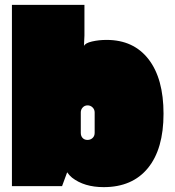

<svg xmlns="http://www.w3.org/2000/svg" viewBox="-20 -765 721 789"><path d="M29 -745H327V-619L325 -576Q330 -588 358 -594.5Q386 -601 418 -601Q529 -601 590.5 -521.5Q652 -442 652 -297.5Q652 -153 588 -74.5Q524 4 406 4Q326 4 276 -35Q265 -44 256 -57L235 0H29ZM312 -303V-219Q312 -206 319.5 -198Q327 -190 339.5 -190Q352 -190 360.5 -198Q369 -206 369 -219V-303Q369 -315 360.5 -323.5Q352 -332 340 -332Q328 -332 320 -323.5Q312 -315 312 -303Z"/></svg>

Font: Erica One
Style: Regular
Weight: 400
Designer: Miguel Hernandez
Foundry: Miguel Hernandez
Version: Version 1.003